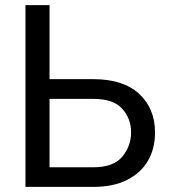

<svg xmlns="http://www.w3.org/2000/svg" viewBox="-20 -731 667 751"><path d="M151.4 -421.4H345.2Q461.9 -421.4 524.2 -364Q586.4 -306.6 586.4 -212.4Q586.4 -149.9 558.6 -102.1Q530.8 -54.2 476.8 -27.1Q422.9 0 345.2 0H79.6V-710.9H173.8V-76.7H345.2Q423.8 -76.7 458.3 -118.2Q492.7 -159.7 492.7 -213.4Q492.7 -266.6 458.3 -305.4Q423.8 -344.2 345.2 -344.2H151.4Z"/></svg>

Font: RobotoDEMO
Style: Regular
Weight: 400
Designer: Christian Robertson
Foundry: Google
Version: Version 2.136